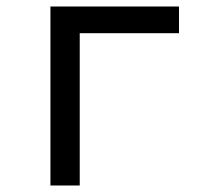

<svg xmlns="http://www.w3.org/2000/svg" viewBox="-20 -570 640 590"><path d="M135 0V-550H530V-468H225V0Z"/></svg>

Font: JetBrainsMonoNL NFM
Style: Regular
Weight: 400
Monospace: yes
Designer: Philipp Nurullin, Konstantin Bulenkov
Foundry: JetBrains
Version: Version 2.304; ttfautohint (v1.8.4.7-5d5b);Nerd Fonts 3.3.0